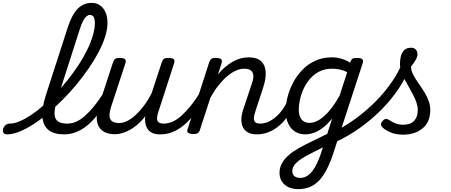

<svg xmlns="http://www.w3.org/2000/svg" viewBox="-196 -918 3137 1336"><path d="M-147 17Q-166 17 -172 5.5Q-178 -6 -174.5 -20.5Q-171 -35 -158.5 -46.5Q-146 -58 -128 -58Q-97 -58 -59 -74Q-21 -90 21.5 -118.5Q64 -147 108 -185.5Q152 -224 195.5 -270Q239 -316 278.5 -366Q318 -416 352 -468Q386 -520 411 -571.5Q436 -623 450 -670.5Q464 -718 464 -758Q464 -773 477.5 -780Q491 -787 508 -787Q525 -787 538.5 -780Q552 -773 552 -758Q552 -715 536 -664Q520 -613 490.5 -556.5Q461 -500 421.5 -442.5Q382 -385 335 -328.5Q288 -272 237 -221Q186 -170 134.5 -126.5Q83 -83 32.5 -51Q-18 -19 -63.5 -1Q-109 17 -147 17ZM249 17Q179 17 141.5 -13.5Q104 -44 99 -104Q94 -164 122 -252L276 -729Q305 -818 345.5 -858Q386 -898 444 -898Q476 -898 500.5 -880.5Q525 -863 538.5 -832Q552 -801 552 -758Q552 -739 538.5 -730Q525 -721 508 -721Q491 -721 477.5 -730Q464 -739 464 -758Q464 -776 460.5 -788.5Q457 -801 449.5 -807.5Q442 -814 430 -814Q418 -814 407 -805.5Q396 -797 384 -776Q372 -755 360 -717L201 -222Q183 -164 183.5 -127.5Q184 -91 206 -74.5Q228 -58 272 -58Q286 -58 292.5 -46.5Q299 -35 296 -20.5Q293 -6 281.5 5.5Q270 17 249 17Z M250 17Q236 17 229.5 5.5Q223 -6 225.5 -20.5Q228 -35 240 -46.5Q252 -58 273 -58Q303 -58 333.5 -71Q364 -84 395 -111.5Q426 -139 459.5 -180Q493 -221 528 -277Q537 -290 549 -289Q561 -288 567.5 -278.5Q574 -269 568 -257Q532 -187 494 -135Q456 -83 416.5 -49.5Q377 -16 335.5 0.5Q294 17 250 17Z M603 16Q549 16 517 -8Q485 -32 478.5 -76.5Q472 -121 491 -181L590 -483Q597 -503 606.5 -509Q616 -515 635 -515Q666 -515 674.5 -505.5Q683 -496 676 -476L577 -175Q565 -137 566 -112Q567 -87 583.5 -74.5Q600 -62 634 -62Q661 -62 690.5 -77Q720 -92 750 -120Q780 -148 808.5 -186.5Q837 -225 860 -272L929 -483Q936 -503 945.5 -509Q955 -515 974 -515Q1005 -515 1013.5 -505.5Q1022 -496 1015 -476L907 -143Q891 -95 900 -76.5Q909 -58 941 -58Q955 -58 961 -46.5Q967 -35 964.5 -20.5Q962 -6 950 5.5Q938 17 917 17Q888 17 867.5 8.5Q847 0 835 -15Q823 -30 818 -49.5Q813 -69 813 -92L815 -109Q792 -79 766 -56Q740 -33 712.5 -17Q685 -1 657.5 7.5Q630 16 603 16Z M920 17Q906 17 899.5 5.5Q893 -6 895.5 -20.5Q898 -35 910 -46.5Q922 -58 943 -58Q973 -58 1003.5 -71Q1034 -84 1065 -111.5Q1096 -139 1129.5 -180Q1163 -221 1198 -277Q1207 -290 1219 -289Q1231 -288 1237.5 -278.5Q1244 -269 1238 -257Q1202 -187 1164 -135Q1126 -83 1086.5 -49.5Q1047 -16 1005.5 0.5Q964 17 920 17Z M1592 17Q1554 17 1530 4Q1506 -9 1494.5 -32.5Q1483 -56 1483.5 -86.5Q1484 -117 1495 -152L1559 -344Q1569 -374 1566.5 -395.5Q1564 -417 1548.5 -428.5Q1533 -440 1503 -440Q1473 -440 1441.5 -425Q1410 -410 1379.5 -383Q1349 -356 1320 -318.5Q1291 -281 1267 -235L1194 -11Q1190 2 1179.5 8.5Q1169 15 1146 15Q1130 15 1116 8Q1102 1 1109 -18L1259 -483Q1266 -503 1275.5 -509Q1285 -515 1304 -515Q1335 -515 1343.5 -505.5Q1352 -496 1345 -476L1321 -400Q1344 -429 1370 -451Q1396 -473 1423 -488.5Q1450 -504 1478 -511.5Q1506 -519 1534 -519Q1591 -519 1620 -493Q1649 -467 1652.5 -420Q1656 -373 1636 -311L1581 -143Q1565 -95 1573.5 -76.5Q1582 -58 1615 -58Q1629 -58 1635 -46.5Q1641 -35 1638.5 -20.5Q1636 -6 1624.5 5.5Q1613 17 1592 17Z M1592 17Q1578 17 1571.5 5.5Q1565 -6 1567.5 -20.5Q1570 -35 1582 -46.5Q1594 -58 1615 -58Q1641 -58 1667.5 -69Q1694 -80 1720 -101.5Q1746 -123 1768 -153Q1790 -183 1807 -220Q1812 -235 1824.5 -234.5Q1837 -234 1846.5 -224.5Q1856 -215 1852 -201Q1834 -150 1806 -109.5Q1778 -69 1744 -41Q1710 -13 1671 2Q1632 17 1592 17Z M1879 398Q1820 398 1784.5 366.5Q1749 335 1749 285Q1749 248 1766 217.5Q1783 187 1814 160.5Q1845 134 1888 110Q1931 86 1982 62Q1999 54 2015.5 46Q2032 38 2048 29.5Q2064 21 2081 14L2115 -93Q2081 -51 2048 -27Q2015 -3 1985 7Q1955 17 1930 17Q1887 17 1856.5 -2.5Q1826 -22 1809 -59Q1792 -96 1792 -146Q1792 -190 1804.5 -241Q1817 -292 1842.5 -341Q1868 -390 1906.5 -430.5Q1945 -471 1997 -495Q2049 -519 2115 -519Q2138 -519 2159.5 -514.5Q2181 -510 2201.5 -502Q2222 -494 2241 -482L2242 -487Q2249 -505 2257.5 -510Q2266 -515 2286 -515Q2317 -515 2325.5 -505.5Q2334 -496 2327 -476L2129 131Q2106 204 2080.5 255Q2055 306 2025 337.5Q1995 369 1959 383.5Q1923 398 1879 398ZM1893 320Q1923 320 1949.5 300.5Q1976 281 1999.5 238.5Q2023 196 2044 129L2051 108Q2041 112 2032 117Q2023 122 2014 126Q2005 130 1996 135Q1959 153 1930 169.5Q1901 186 1880.5 202Q1860 218 1849 235.5Q1838 253 1838 273Q1838 288 1844.5 298.5Q1851 309 1863.5 314.5Q1876 320 1893 320ZM1959 -63Q1992 -63 2027.5 -85.5Q2063 -108 2098.5 -150.5Q2134 -193 2167 -253L2220 -416Q2192 -430 2166.5 -435Q2141 -440 2116 -440Q2066 -440 2027.5 -421Q1989 -402 1961.5 -370Q1934 -338 1916.5 -300Q1899 -262 1891 -224.5Q1883 -187 1883 -157Q1883 -126 1891.5 -105.5Q1900 -85 1917 -74Q1934 -63 1959 -63Z M2136 72Q2124 78 2116 70Q2108 62 2105 48.5Q2102 35 2105.5 21.5Q2109 8 2120 3Q2201 -36 2276.5 -91Q2352 -146 2416.5 -211Q2481 -276 2530 -347Q2579 -418 2607 -491Q2612 -505 2622.5 -508Q2633 -511 2643 -505.5Q2653 -500 2658.5 -488.5Q2664 -477 2659 -462Q2631 -381 2580 -304Q2529 -227 2461 -158Q2393 -89 2311 -30Q2229 29 2136 72Z M2609 19Q2559 19 2521.5 3Q2484 -13 2465 -32Q2455 -42 2454.5 -52.5Q2454 -63 2468 -78Q2479 -90 2489.5 -90.5Q2500 -91 2514 -82Q2528 -72 2553 -61Q2578 -50 2608 -50Q2660 -50 2685.5 -77Q2711 -104 2711 -152Q2711 -177 2702 -204Q2693 -231 2678.5 -258.5Q2664 -286 2648.5 -313Q2633 -340 2618.5 -367.5Q2604 -395 2595.5 -420Q2587 -445 2587 -468Q2587 -527 2606 -556.5Q2625 -586 2664 -586Q2687 -586 2698 -572.5Q2709 -559 2709 -541Q2709 -523 2698 -503.5Q2687 -484 2664 -454Q2664 -433 2673.5 -411Q2683 -389 2698 -365.5Q2713 -342 2730.5 -317.5Q2748 -293 2763 -266.5Q2778 -240 2788 -211.5Q2798 -183 2798 -152Q2798 -70 2745.5 -25.5Q2693 19 2609 19Z"/></svg>

Font: Playwrite HR
Style: Regular
Weight: 400
Designer: Veronika Burian, José Scaglione
Foundry: TypeTogether
Version: Version 1.002